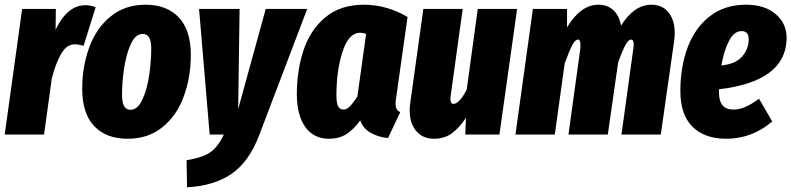

<svg xmlns="http://www.w3.org/2000/svg" viewBox="-23 -571 3359 815"><path d="M383 -540 332 -377Q308 -383 295 -383Q261 -383 238 -345Q215 -307 197 -239L164 0H-3L71 -533H214L213 -445Q263 -549 340 -549Q362 -549 383 -540Z M326 -194Q326 -289 356 -370.5Q386 -452 447 -501.5Q508 -551 595 -551Q685 -551 736 -497Q787 -443 787 -338Q787 -243 757 -161.5Q727 -80 666.5 -31Q606 18 519 18Q428 18 377 -35.5Q326 -89 326 -194ZM619 -364Q619 -397 610 -412Q601 -427 583 -427Q552 -427 532.5 -384.5Q513 -342 504 -282.5Q495 -223 495 -169Q495 -135 504 -120Q513 -105 531 -105Q561 -105 581 -147.5Q601 -190 610 -250.5Q619 -311 619 -364Z M1078 1Q1035 115 960.5 166.5Q886 218 771 224L769 109Q834 99 868 76.5Q902 54 927 0H867L822 -533H994L988 -108L1105 -533H1281Z M1707 -499 1659 -159Q1656 -143 1656 -130Q1656 -117 1660.5 -108.5Q1665 -100 1676 -95L1624 15Q1582 11 1550 -7.5Q1518 -26 1506 -60Q1478 -21 1447 -1.5Q1416 18 1374 18Q1308 18 1272.5 -32.5Q1237 -83 1237 -171Q1237 -272 1265.5 -358Q1294 -444 1358 -497.5Q1422 -551 1522 -551Q1618 -551 1707 -499ZM1405 -167Q1405 -133 1412.5 -119.5Q1420 -106 1435 -106Q1449 -106 1463 -120.5Q1477 -135 1494 -161L1531 -427Q1518 -432 1506 -432Q1457 -432 1431 -351.5Q1405 -271 1405 -167Z M1716 -103Q1716 -120 1719 -138L1774 -533H1941L1890 -164Q1889 -159 1889 -150Q1889 -130 1902 -130Q1926 -130 1958 -190L2005 -533H2172L2097 0H1952L1955 -71Q1927 -29 1895.5 -5.5Q1864 18 1819 18Q1772 18 1744 -14.5Q1716 -47 1716 -103Z M2841 -430Q2841 -413 2838 -393L2782 0H2615L2665 -362L2667 -382Q2667 -403 2655 -403Q2645 -403 2632.5 -381Q2620 -359 2601 -307L2557 0H2390L2440 -362Q2441 -369 2441 -381Q2441 -403 2430 -403Q2419 -403 2406.5 -380Q2394 -357 2374 -302L2332 0H2165L2239 -533H2384V-455Q2442 -551 2517 -551Q2556 -551 2581 -527.5Q2606 -504 2613 -462Q2669 -551 2742 -551Q2788 -551 2814.5 -518.5Q2841 -486 2841 -430Z M3316 -404Q3310 -225 3029 -192V-178Q3029 -106 3090 -106Q3116 -106 3141 -117Q3166 -128 3199 -152L3255 -55Q3168 18 3060 18Q2968 18 2916.5 -33Q2865 -84 2865 -185Q2865 -287 2896 -370Q2927 -453 2990 -502Q3053 -551 3144 -551Q3224 -551 3271 -510Q3318 -469 3316 -404ZM3155 -404Q3155 -439 3125 -439Q3093 -439 3071.5 -397.5Q3050 -356 3039 -293Q3099 -299 3127 -331Q3155 -363 3155 -404Z"/></svg>

Font: Fira Sans Extra Condensed ExtraBold
Style: Italic
Weight: 800
Width: 3
Italic angle: -8°
Designer: Carrois Corporate & Edenspiekermann AG
Foundry: Carrois Corporate GbR & Edenspiekermann AG
Version: Version 4.203